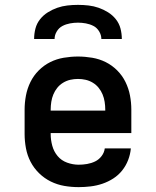

<svg xmlns="http://www.w3.org/2000/svg" viewBox="-20 -760 640 788"><path d="M303 8Q273 8 244 3Q215 -2 188.5 -15Q162 -28 140.5 -49Q119 -70 105.5 -96Q92 -122 86.5 -151.5Q81 -181 81 -210V-310Q81 -339 86.5 -368Q92 -397 105 -423.5Q118 -450 139 -471Q160 -492 186 -505Q212 -518 241.5 -523Q271 -528 300 -528Q329 -528 358.5 -523Q388 -518 414 -505Q440 -492 461 -471Q482 -450 495 -423.5Q508 -397 513.5 -368Q519 -339 519 -310V-214H188V-210Q188 -186 194.5 -162Q201 -138 216.5 -119.5Q232 -101 255.5 -92.5Q279 -84 303 -84Q320 -84 337.5 -87Q355 -90 370.5 -97.5Q386 -105 397 -119.5Q408 -134 410 -151H517Q515 -127 506 -103.5Q497 -80 481.5 -60.5Q466 -41 445 -27.5Q424 -14 400.5 -6Q377 2 352 5Q327 8 303 8ZM188 -306H412V-310Q412 -326 409.5 -342Q407 -358 401 -372.5Q395 -387 385 -399.5Q375 -412 361 -420.5Q347 -429 331.5 -432.5Q316 -436 300 -436Q284 -436 268.5 -432.5Q253 -429 239 -420.5Q225 -412 215 -399.5Q205 -387 199 -372.5Q193 -358 190.5 -342Q188 -326 188 -310ZM120 -600Q120 -622 125.5 -643Q131 -664 144.5 -681Q158 -698 176.5 -709.5Q195 -721 215 -728Q235 -735 256.5 -737.5Q278 -740 300 -740Q322 -740 343.5 -737.5Q365 -735 385 -728Q405 -721 423.5 -709.5Q442 -698 455.5 -681Q469 -664 474.5 -643Q480 -622 480 -600H396Q396 -616 387 -631Q378 -646 363.5 -653.5Q349 -661 332.5 -664Q316 -667 300 -667Q284 -667 267.5 -664Q251 -661 236.5 -653.5Q222 -646 213 -631Q204 -616 204 -600Z"/></svg>

Font: Iosevka Etoile Semibold
Style: Regular
Weight: 600
Designer: Belleve Invis
Foundry: Belleve Invis
Version: Version 22.1.2; ttfautohint (v1.8.4)